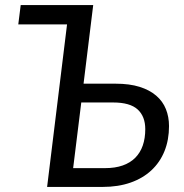

<svg xmlns="http://www.w3.org/2000/svg" viewBox="-20 -736 724 756"><path d="M393.5 -74Q433.5 -74 463.2 -84.5Q493 -95 512.8 -115Q532.5 -135 542.2 -163.2Q552 -191.5 552 -227.5Q552 -277.5 522 -305Q492 -332.5 425.5 -332.5H300L268 -74ZM435 -406.5Q490 -406.5 529.8 -394Q569.5 -381.5 595.2 -359.2Q621 -337 633.2 -306.5Q645.5 -276 645.5 -239.5Q645.5 -185.5 627.8 -141.2Q610 -97 576.2 -65.5Q542.5 -34 494 -17Q445.5 0 384.5 0H165.5L244 -640H52L61.5 -716H347L309 -406.5Z"/></svg>

Font: Lato 2
Style: Italic
Weight: 400
Italic angle: -7°
Designer: Lukasz Dziedzic with Adam Twardoch and Botio Nikoltchev
Foundry: tyPoland Lukasz Dziedzic
Version: Version 2.015; 2015-08-06; http://www.latofonts.com/